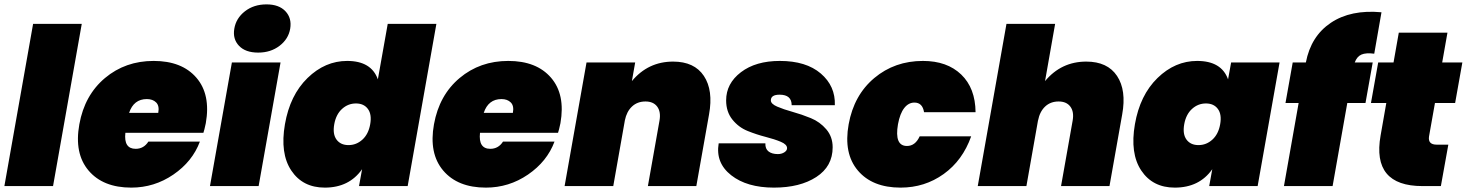

<svg xmlns="http://www.w3.org/2000/svg" viewBox="-20 -849 6692 876"><path d="M0 0 131 -740H353L222 0Z M650 -397Q590 -397 569 -334H702Q708 -366 692.5 -381.5Q677 -397 650 -397ZM892 -203Q858 -112 771 -52.5Q684 7 579 7Q450 7 384 -71Q318 -149 342 -282Q366 -415 459 -493Q552 -571 681 -571Q810 -571 876 -494.5Q942 -418 919 -287Q912 -254 908 -243H552Q544 -170 599 -170Q636 -170 657 -203Z M938 0 1038 -564H1260L1160 0ZM1158 -609Q1100 -609 1070.5 -640Q1041 -671 1049 -718Q1057 -766 1097.5 -797.5Q1138 -829 1196 -829Q1253 -829 1282.5 -797.5Q1312 -766 1304 -718Q1296 -671 1255.5 -640Q1215 -609 1158 -609Z M1564 -571Q1674 -571 1704 -487L1749 -740H1971L1840 0H1618L1632 -77Q1573 7 1462 7Q1361 7 1309 -71Q1257 -149 1280 -282Q1303 -415 1383 -493Q1463 -571 1564 -571ZM1633.5 -212Q1661 -237 1669 -282Q1677 -327 1658.5 -352Q1640 -377 1604 -377Q1568 -377 1540.5 -352Q1513 -327 1505 -282Q1497 -237 1515.5 -212Q1534 -187 1570 -187Q1606 -187 1633.5 -212Z M2268 -397Q2208 -397 2187 -334H2320Q2326 -366 2310.5 -381.5Q2295 -397 2268 -397ZM2510 -203Q2476 -112 2389 -52.5Q2302 7 2197 7Q2068 7 2002 -71Q1936 -149 1960 -282Q1984 -415 2077 -493Q2170 -571 2299 -571Q2428 -571 2494 -494.5Q2560 -418 2537 -287Q2530 -254 2526 -243H2170Q2162 -170 2217 -170Q2254 -170 2275 -203Z M2936 0 2989 -299Q2996 -339 2978.5 -362.5Q2961 -386 2925 -386Q2888 -386 2863.5 -363Q2839 -340 2831 -300L2778 0H2556L2656 -564H2878L2863 -479Q2937 -568 3051 -568Q3148 -568 3191.5 -502.5Q3235 -437 3215 -327L3157 0Z M3779 -177Q3779 -90 3704.5 -41.5Q3630 7 3511 7Q3388 7 3316 -49.5Q3244 -106 3259 -195H3472Q3471 -170 3486.5 -158Q3502 -146 3529 -146Q3546 -146 3558.5 -154Q3571 -162 3571 -173Q3571 -190 3542.5 -202Q3514 -214 3473 -224.5Q3432 -235 3391 -251.5Q3350 -268 3321.5 -303.5Q3293 -339 3293 -391Q3293 -468 3360.5 -519.5Q3428 -571 3538 -571Q3658 -571 3725 -513.5Q3792 -456 3789 -369H3592Q3592 -417 3537 -417Q3497 -417 3497 -391Q3497 -375 3526 -362.5Q3555 -350 3596.5 -338.5Q3638 -327 3679.5 -310Q3721 -293 3750 -259Q3779 -225 3779 -177Z M4191 -571Q4301 -571 4365.5 -509Q4430 -447 4431 -337H4196Q4189 -381 4152 -381Q4125 -381 4105.5 -356Q4086 -331 4077 -282Q4060 -183 4118 -183Q4156 -183 4176 -227H4411Q4372 -117 4285.5 -55Q4199 7 4089 7Q3960 7 3894 -71Q3828 -149 3852 -282Q3876 -415 3969 -493Q4062 -571 4191 -571Z M4441 0 4572 -740H4794L4748 -479Q4822 -568 4936 -568Q5033 -568 5076.5 -502.5Q5120 -437 5100 -327L5042 0H4821L4874 -299Q4881 -339 4863.5 -362.5Q4846 -386 4810 -386Q4773 -386 4748.5 -363Q4724 -340 4716 -299V-300L4663 0Z M5442 -571Q5553 -571 5583 -487L5597 -564H5818L5718 0H5497L5511 -77Q5452 7 5340 7Q5239 7 5187 -71Q5135 -149 5158 -282Q5181 -415 5261 -493Q5341 -571 5442 -571ZM5511.5 -212Q5539 -237 5547 -282Q5555 -327 5536.5 -352Q5518 -377 5482 -377Q5446 -377 5418.5 -352Q5391 -327 5383 -282Q5375 -237 5393.5 -212Q5412 -187 5448 -187Q5484 -187 5511.5 -212Z M5838 0 5905 -379H5845L5878 -564H5938Q5961 -684 6052 -745Q6143 -806 6283 -793L6250 -604Q6212 -609 6191.5 -600Q6171 -591 6161 -564H6243L6210 -379H6127L6060 0Z M6279 -231 6305 -379H6235L6268 -564H6338L6362 -700H6584L6560 -564H6652L6619 -379H6527L6500 -227Q6494 -189 6535 -189H6588L6554 0H6470Q6238 0 6279 -231Z"/></svg>

Font: Poppins Black
Style: Italic
Weight: 900
Italic angle: -10°
Designer: Ninad Kale (Devanagari), Jonny Pinhorn (Latin)
Foundry: Indian Type Foundry
Version: Version 3.200;PS 1.000;hotconv 16.6.54;makeotf.lib2.5.65590